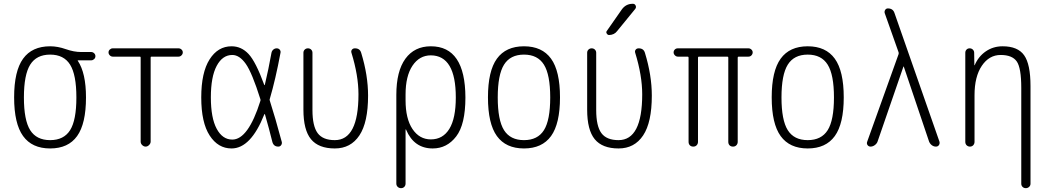

<svg xmlns="http://www.w3.org/2000/svg" viewBox="-20 -775 5540 1015"><path d="M350.6 -433.1Q317.4 -486.3 245.1 -486.3Q172.9 -486.3 139.6 -433.1Q106.4 -379.9 106.4 -259.8Q106.4 -139.6 139.6 -86.9Q172.9 -34.2 245.1 -34.2Q317.4 -34.2 350.6 -86.9Q383.8 -139.6 383.8 -259.8Q383.8 -379.9 350.6 -433.1ZM245.1 -530.3Q285.2 -530.3 328.1 -515.1Q371.1 -500 409.2 -500H461.9Q470.7 -500 477.5 -493.7Q484.4 -487.3 484.4 -478Q484.4 -468.8 477.5 -462.4Q470.7 -456.1 461.9 -456.1H391.6Q390.6 -456.1 390.6 -455.1Q390.6 -454.1 391.1 -454.1Q391.6 -454.1 391.6 -453.1Q434.6 -388.7 434.6 -259.8Q434.6 -121.1 387.7 -55.7Q340.8 9.8 245.1 9.8Q149.4 9.8 102.1 -55.7Q54.7 -121.1 54.7 -260.3Q54.7 -399.4 102.1 -464.8Q149.4 -530.3 245.1 -530.3Z M576.2 -475.6Q567.4 -475.6 560.5 -482.4Q553.7 -489.3 553.7 -498Q553.7 -506.8 560.5 -513.2Q567.4 -519.5 576.2 -519.5H923.8Q932.6 -519.5 939.5 -513.2Q946.3 -506.8 946.3 -498Q946.3 -489.3 939.5 -482.4Q932.6 -475.6 923.8 -475.6H780.3Q776.4 -475.6 776.4 -470.7V-26.4Q776.4 -16.6 768.1 -8.3Q759.8 0 750 0Q740.2 0 731.9 -7.8Q723.6 -15.6 723.6 -26.4V-470.7Q723.6 -475.6 719.7 -475.6Z M1208 -484.4Q1156.2 -484.4 1125.5 -426.8Q1094.7 -369.1 1094.7 -260.3Q1094.7 -151.4 1125.5 -94.2Q1156.2 -37.1 1208 -37.1Q1292 -37.1 1356.4 -241.2Q1358.4 -246.1 1356.4 -251Q1312.5 -390.6 1279.3 -437.5Q1246.1 -484.4 1208 -484.4ZM1204.1 9.8Q1132.8 9.8 1088.4 -58.6Q1043.9 -127 1043.9 -259.8Q1043.9 -391.6 1087.9 -460.9Q1131.8 -530.3 1204.1 -530.3Q1255.9 -530.3 1293.9 -489.7Q1332 -449.2 1377 -326.2Q1377 -325.2 1378.4 -325.2Q1379.9 -325.2 1379.9 -326.2Q1399.4 -408.2 1415 -495.1Q1417 -505.9 1424.8 -512.7Q1432.6 -519.5 1442.9 -519.5Q1453.1 -519.5 1459 -512.2Q1464.8 -504.9 1462.9 -496.1Q1436.5 -354.5 1406.2 -252Q1404.3 -248 1406.2 -243.2Q1434.6 -155.3 1469.7 -24.4Q1471.7 -15.6 1466.3 -7.8Q1460.9 0 1451.2 0Q1426.8 0 1419.9 -24.4Q1402.3 -95.7 1380.9 -169.9Q1380.9 -171.9 1379.4 -171.9Q1377.9 -171.9 1377 -169.9Q1305.7 9.8 1204.1 9.8Z M1750 9.8Q1664.1 9.8 1624 -39.1Q1584 -87.9 1584 -195.3V-496.1Q1584 -505.9 1590.8 -512.7Q1597.7 -519.5 1607.9 -519.5Q1618.2 -519.5 1625 -512.7Q1631.8 -505.9 1631.8 -496.1V-193.4Q1631.8 -108.4 1659.2 -71.3Q1686.5 -34.2 1750 -34.2Q1875 -34.2 1875 -276.4Q1875 -376 1837.9 -496.1Q1835 -504.9 1840.3 -512.2Q1845.7 -519.5 1856.4 -519.5Q1882.8 -519.5 1889.6 -495.1Q1925.8 -377 1925.8 -269.5Q1925.8 -127.9 1879.9 -59.1Q1834 9.8 1750 9.8Z M2124 -275.4V-245.1Q2124 -147.5 2160.6 -92.8Q2197.3 -38.1 2257.8 -38.1Q2321.3 -38.1 2355.5 -93.8Q2389.6 -149.4 2389.6 -259.8Q2389.6 -481.4 2257.8 -482.4Q2197.3 -482.4 2160.6 -427.7Q2124 -373 2124 -275.4ZM2075.2 195.3V-273.4Q2075.2 -398.4 2123 -464.4Q2170.9 -530.3 2257.8 -530.3Q2439.5 -530.3 2440.4 -259.8Q2440.4 -117.2 2391.6 -53.7Q2342.8 9.8 2267.6 9.8Q2168.9 9.8 2127 -88.9Q2127 -90.8 2126 -90.8Q2124 -90.8 2124 -89.8V195.3Q2124 206.1 2117.2 212.9Q2110.4 219.7 2100.1 219.7Q2089.8 219.7 2082.5 212.9Q2075.2 206.1 2075.2 195.3Z M2855.5 -433.1Q2822.3 -486.3 2750 -486.3Q2677.7 -486.3 2644.5 -433.1Q2611.3 -379.9 2611.3 -259.8Q2611.3 -139.6 2644.5 -86.9Q2677.7 -34.2 2750 -34.2Q2822.3 -34.2 2855.5 -86.9Q2888.7 -139.6 2888.7 -259.8Q2888.7 -379.9 2855.5 -433.1ZM2893.1 -55.7Q2845.7 9.8 2750 9.8Q2654.3 9.8 2606.9 -55.7Q2559.6 -121.1 2559.6 -260.3Q2559.6 -399.4 2606.9 -464.8Q2654.3 -530.3 2750 -530.3Q2845.7 -530.3 2893.1 -464.8Q2940.4 -399.4 2940.4 -260.3Q2940.4 -121.1 2893.1 -55.7Z M3250 9.8Q3164.1 9.8 3124 -39.1Q3084 -87.9 3084 -195.3V-496.1Q3084 -505.9 3090.8 -512.7Q3097.7 -519.5 3107.9 -519.5Q3118.2 -519.5 3125 -512.7Q3131.8 -505.9 3131.8 -496.1V-193.4Q3131.8 -108.4 3159.2 -71.3Q3186.5 -34.2 3250 -34.2Q3375 -34.2 3375 -276.4Q3375 -376 3337.9 -496.1Q3335 -504.9 3340.3 -512.2Q3345.7 -519.5 3356.4 -519.5Q3382.8 -519.5 3389.6 -495.1Q3425.8 -377 3425.8 -269.5Q3425.8 -127.9 3379.9 -59.1Q3334 9.8 3250 9.8ZM3324.2 -754.9H3326.2Q3335.9 -754.9 3340.3 -745.6Q3344.7 -736.3 3337.9 -727.5L3242.2 -610.4Q3227.5 -590.8 3200.2 -589.8Q3192.4 -589.8 3187.5 -597.7Q3182.6 -605.5 3188.5 -612.3L3267.6 -725.6Q3289.1 -754.9 3324.2 -754.9Z M3563.5 -475.6Q3554.7 -475.6 3547.9 -482.4Q3541 -489.3 3541 -498Q3541 -506.8 3547.4 -513.2Q3553.7 -519.5 3563.5 -519.5H3936.5Q3945.3 -519.5 3952.1 -513.2Q3959 -506.8 3959 -498Q3959 -489.3 3952.6 -482.4Q3946.3 -475.6 3936.5 -475.6H3884.8Q3879.9 -475.6 3879.9 -470.7V-25.4Q3879.9 -14.6 3873 -7.3Q3866.2 0 3855 0Q3843.8 0 3836.9 -6.8Q3830.1 -13.7 3830.1 -25.4V-470.7Q3830.1 -475.6 3825.2 -475.6H3674.8Q3669.9 -475.6 3669.9 -470.7V-25.4Q3669.9 -14.6 3663.1 -7.3Q3656.2 0 3645 0Q3633.8 0 3627 -6.8Q3620.1 -13.7 3620.1 -25.4V-470.7Q3620.1 -475.6 3615.2 -475.6Z M4355.5 -433.1Q4322.3 -486.3 4250 -486.3Q4177.7 -486.3 4144.5 -433.1Q4111.3 -379.9 4111.3 -259.8Q4111.3 -139.6 4144.5 -86.9Q4177.7 -34.2 4250 -34.2Q4322.3 -34.2 4355.5 -86.9Q4388.7 -139.6 4388.7 -259.8Q4388.7 -379.9 4355.5 -433.1ZM4393.1 -55.7Q4345.7 9.8 4250 9.8Q4154.3 9.8 4106.9 -55.7Q4059.6 -121.1 4059.6 -260.3Q4059.6 -399.4 4106.9 -464.8Q4154.3 -530.3 4250 -530.3Q4345.7 -530.3 4393.1 -464.8Q4440.4 -399.4 4440.4 -260.3Q4440.4 -121.1 4393.1 -55.7Z M4582 0Q4572.3 0 4566.4 -7.8Q4560.5 -15.6 4564.5 -26.4L4730.5 -489.3Q4731.4 -494.1 4730.5 -498L4657.2 -705.1Q4654.3 -713.9 4659.2 -722.2Q4664.1 -730.5 4673.8 -730.5Q4701.2 -730.5 4709 -705.1L4946.3 -26.4Q4949.2 -16.6 4943.8 -8.3Q4938.5 0 4927.7 0Q4916 0 4906.2 -7.3Q4896.5 -14.6 4891.6 -26.4L4757.8 -422.9Q4757.8 -423.8 4756.8 -423.8Q4755.9 -423.8 4755.9 -422.9L4619.1 -26.4Q4615.2 -15.6 4604.5 -7.8Q4593.8 0 4582 0Z M5107.4 0Q5097.7 0 5090.3 -6.8Q5083 -13.7 5083 -25.4V-496.1Q5083 -505.9 5089.4 -512.7Q5095.7 -519.5 5106 -519.5Q5116.2 -519.5 5123 -512.7Q5129.9 -505.9 5129.9 -496.1L5130.9 -430.7Q5130.9 -429.7 5131.8 -429.7Q5132.8 -429.7 5132.8 -430.7Q5152.3 -476.6 5191.4 -503.4Q5230.5 -530.3 5280.3 -530.3Q5360.4 -530.3 5394 -482.9Q5427.7 -435.5 5427.7 -320.3V196.3Q5427.7 206.1 5420.4 212.9Q5413.1 219.7 5402.8 219.7Q5392.6 219.7 5385.7 212.9Q5378.9 206.1 5378.9 196.3V-310.5Q5378.9 -416 5355 -450.2Q5331.1 -484.4 5270 -484.4Q5209 -484.4 5170.4 -427.2Q5131.8 -370.1 5131.8 -271.5V-25.4Q5131.8 -14.6 5125 -7.3Q5118.2 0 5107.4 0Z"/></svg>

Font: Rounded-L Mgen+ 1m light
Style: Regular
Weight: 200
Designer: [Source Han Sans]
Ryoko NISHIZUKA  (kana & ideographs); Paul D. Hunt (Latin, Greek & Cyrillic); Wenlong ZHANG  (bopomofo
Version: Version 1.059.20150602